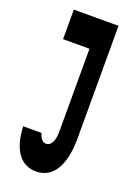

<svg xmlns="http://www.w3.org/2000/svg" viewBox="-157 -689 714 977"><g transform="rotate(20 200.0 -200.0)"><path d="M67 -460H210V-10C210 39 194 70 167 70C148 70 136 55 127 26H28C33 150 83 220 167 220C258 220 309 137 309 -10V-620H67Z"/></g></svg>

Font: Yard Headline
Style: Regular
Weight: 400
Monospace: yes
Designer: Roman Shamin
Foundry: Evil Martians
Version: Version 1.000